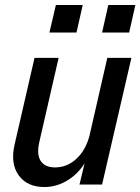

<svg xmlns="http://www.w3.org/2000/svg" viewBox="-20 -743 565 773"><path d="M159 10Q89 10 55 -37.5Q21 -85 39 -162L119 -510H216L138 -170Q127 -121 144 -95Q161 -69 202 -69Q251 -69 289 -105Q327 -141 342 -203L331 -103Q302 -49 256 -19.5Q210 10 159 10ZM300 0 326 -108H320L412 -510H509L391 0ZM391 -612 416 -723H525L500 -612ZM179 -612 205 -723H313L288 -612Z"/></svg>

Font: Instrument Sans SemiCondensed Medium
Style: Italic
Weight: 500
Width: 4
Italic angle: -13°
Designer: Rodrigo Fuenzalida
Foundry: fragTYPE
Version: Version 1.000;gftools[0.9.28]